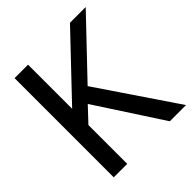

<svg xmlns="http://www.w3.org/2000/svg" viewBox="-198 -863 998 998"><g transform="rotate(-45 301.0 -364.5)"><path d="M66.9 0H166V-285.2L241.2 -365.2L479 0H598.1L306.2 -431.2L589.8 -729H474.1L166 -404.8V-729H66.9Z"/></g></svg>

Font: Hack
Style: Regular
Weight: 400
Monospace: yes
Designer: Christopher Simpkins
Foundry: Christopher Simpkins
Version: Version 2.010